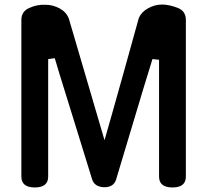

<svg xmlns="http://www.w3.org/2000/svg" viewBox="-20 -819 899 845"><path d="M74 -42V-731Q74 -769 109 -784Q144 -800 180 -798Q213 -798 242.5 -782Q272 -766 283 -737L440 -202Q467 -295 525.5 -504.5Q584 -714 591 -740Q603 -767 632.5 -783Q662 -799 693 -799Q725 -799 763 -784Q798 -770 798 -731V-42Q798 6 739 6Q680 6 680 -42V-556L651 -559L611 -429L491 -29Q480 6 437 5Q395 3 385 -31L313 -264Q302 -301 271 -399.5Q240 -498 221 -563L192 -559V-42Q192 6 133 6Q74 6 74 -42Z"/></svg>

Font: Gugi Cyrillic
Style: Regular
Weight: 400
Foundry: TAE System & Typefaces Co.
Version: Version 3.10 September 15, 2020